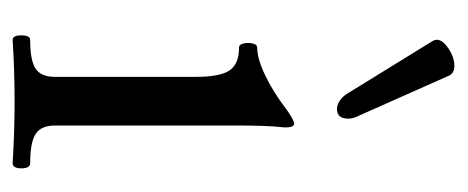

<svg xmlns="http://www.w3.org/2000/svg" viewBox="-232 -486 721 296"><g transform="rotate(90 128.0 -337.5)"><path d="M41 3Q34 3 34 -10.5Q34 -24 41 -24Q73 -24 85.5 -32.5Q98 -41 98 -62V-279Q98 -317 88 -331.5Q78 -346 53 -346Q48 -346 46.5 -353Q45 -360 46.5 -367Q48 -374 53 -374Q70 -374 96 -386.5Q122 -399 148 -419Q165 -431 170 -431Q176 -431 176 -417Q174 -399 173.5 -380Q173 -361 173 -342V-62Q173 -41 186 -32.5Q199 -24 231 -24Q239 -24 239 -10.5Q239 3 231 3Q183 0 136 0Q89 0 41 3ZM147 -497Q142 -497 136 -500.5Q130 -504 125 -511L43 -644Q36 -655 51 -666.5Q66 -678 81 -678Q92 -678 96 -670L160 -526Q164 -517 161.5 -507Q159 -497 147 -497Z"/></g></svg>

Font: Junicode
Style: Regular
Weight: 400
Designer: Peter S. Baker
Version: Version 2.100; ttfautohint (v1.8.4)